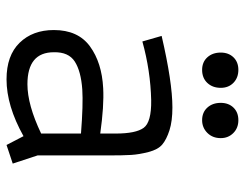

<svg xmlns="http://www.w3.org/2000/svg" viewBox="-101 -639 750 588"><g transform="rotate(90 274.0 -345.0)"><path d="M107 -406 90 -465Q232 -498 309 -498Q351 -498 379 -489Q407 -480 422.5 -467Q438 -454 445.5 -425Q453 -396 454.5 -371.5Q456 -347 456 -300V-85L481 -9L424 10L397 -42Q304 10 223 10Q150 10 111 -30Q72 -70 72 -135Q72 -209 122 -245.5Q172 -282 250 -286Q304 -289 389 -277V-324Q389 -386 371.5 -410Q354 -434 287 -433Q197 -431 107 -406ZM238 -54Q301 -54 389 -96V-218Q300 -225 254 -222Q198 -218 168.5 -199Q139 -180 140 -135Q140 -54 238 -54ZM249 -646Q249 -621 234 -605Q219 -589 194 -589Q170 -589 155.5 -605Q141 -621 141 -646Q141 -670 155.5 -685Q170 -700 194 -700Q218 -700 233.5 -685Q249 -670 249 -646ZM403 -646Q403 -621 387 -605Q371 -589 348 -589Q324 -589 309.5 -605Q295 -621 295 -646Q295 -670 309.5 -685Q324 -700 348 -700Q372 -700 387.5 -684.5Q403 -669 403 -646Z"/></g></svg>

Font: Biancoenero Regular
Style: Regular
Weight: 400
Designer: Riccardo Lorusso, Umberto Mischi
Foundry: Biancoenero Edizioni
Version: Version 0.000